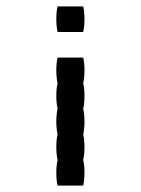

<svg xmlns="http://www.w3.org/2000/svg" viewBox="-20 -500 440 600"><path d="M160 -400Q156 -417 156 -440Q156 -464 160 -480H240Q244 -464 244 -440Q244 -417 240 -400ZM244 -280Q244 -257 240 -240Q244 -224 244 -200Q244 -177 240 -160Q244 -144 244 -120Q244 -97 240 -80Q244 -64 244 -40Q244 -17 240 0Q244 16 244 40Q244 63 240 80H160Q156 63 156 40Q156 16 160 0Q156 -17 156 -40Q156 -64 160 -80Q156 -97 156 -120Q156 -144 160 -160Q156 -177 156 -200Q156 -224 160 -240Q156 -257 156 -280Q156 -304 160 -320H240Q244 -304 244 -280Z"/></svg>

Font: VT323
Style: Regular
Weight: 400
Monospace: yes
Designer: Peter Hull
Version: Version 2.000